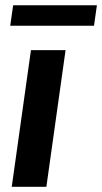

<svg xmlns="http://www.w3.org/2000/svg" viewBox="-20 -722 394 742"><path d="M343.3 -622.6H19.5L30.8 -701.7H354.5ZM159.2 0H25.4L99.6 -528.3H233.4Z"/></svg>

Font: Robert Sans ExtraBold
Style: Italic
Weight: 800
Italic angle: -8°
Designer: Christian Robertson (extended by Adam Twardoch)
Foundry: Google
Version: Version 12.135;April 2, 2019;FontCreator 11.5.0.2425 64-bit;